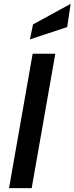

<svg xmlns="http://www.w3.org/2000/svg" viewBox="-20 -980 388 1000"><path d="M150 -700H268L145 0H27ZM152 -853 348 -960 330 -839 136 -775Z"/></svg>

Font: Cabin SemiBold
Style: Italic
Weight: 600
Italic angle: -7°
Designer: Pablo Impallari
Foundry: Pablo Impallari. http://www.impallari.com Igino Marini. http://www.ikern.com
Version: Version 2.200